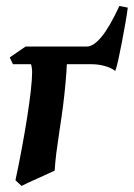

<svg xmlns="http://www.w3.org/2000/svg" viewBox="-20 -596 443 636"><path d="M161.1 -30.8Q154.8 -27.8 139.4 -20.8Q124 -13.7 106 -5.6Q87.9 2.4 72.5 9.5Q57.1 16.6 51.3 20L31.2 1Q42 -49.3 52 -103Q62 -156.7 69.8 -206.3Q77.6 -255.9 82 -295.2Q86.4 -334.5 86.4 -356.4Q86.4 -373.5 81.8 -386.2Q77.1 -398.9 66.4 -398.9L130.4 -433.1L202.6 -425.8Q202.6 -395.5 200 -357.4Q197.3 -319.3 193.1 -281.5Q189 -243.7 184.6 -213.9Q181.2 -188.5 176 -155.8Q170.9 -123 166.7 -90.1Q162.6 -57.1 161.1 -30.8ZM22.9 -383.3 12.2 -405.8 64.9 -441.9Q92.8 -441.9 132.6 -441.9Q172.4 -441.9 210 -441.9Q247.6 -441.9 268.1 -441.9Q289.6 -441.9 316.2 -473.9Q342.8 -505.9 375.5 -576.2L403.3 -570.8Q400.9 -550.8 395.5 -520.3Q390.1 -489.7 384 -457.3Q377.9 -424.8 372.1 -398.7Q366.2 -372.6 361.8 -360.8Q348.6 -371.6 326.9 -377.4Q305.2 -383.3 283.2 -383.3Z"/></svg>

Font: Gentium Plus
Style: Bold Italic
Weight: 700
Italic angle: -8°
Designer: Victor Gaultney, Annie Olsen, Iska Routamaa, Becca Hirsbrunner
Foundry: SIL International
Version: Version 6.101